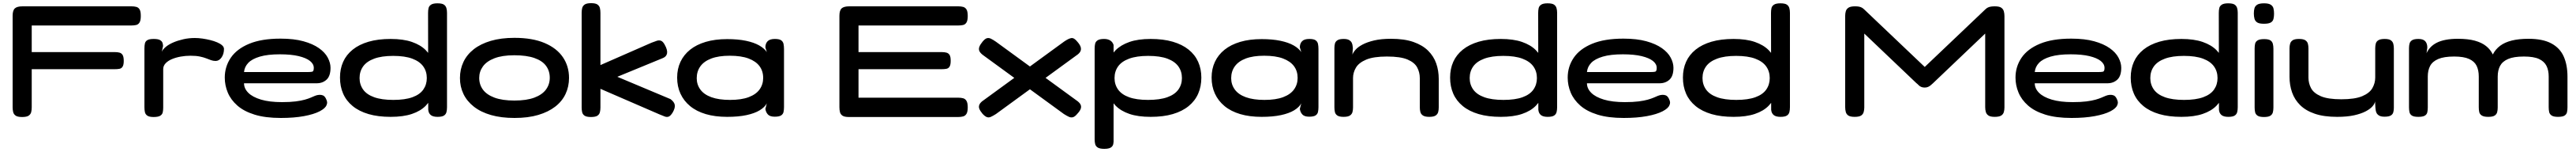

<svg xmlns="http://www.w3.org/2000/svg" viewBox="-20 -729 16321 960"><path d="M120 10Q92 10 79.5 1.5Q67 -7 63.5 -21Q60 -35 60 -52V-629Q60 -663 74 -676Q88 -689 123 -689H813Q830 -689 843.5 -685.5Q857 -682 864.5 -669.5Q872 -657 872 -628Q872 -600 864 -587Q856 -574 842 -571Q828 -568 811 -568H181V-400H708Q725 -400 737.5 -396.5Q750 -393 757 -381.5Q764 -370 764 -344Q764 -320 757 -308.5Q750 -297 737.5 -294.5Q725 -292 707 -292H181V-51Q181 -34 177.5 -20.5Q174 -7 161.5 1.5Q149 10 120 10Z M953 10Q926 10 913.5 1.5Q901 -7 898 -21Q895 -35 895 -52V-423Q895 -441 898 -454.5Q901 -468 913.5 -475.5Q926 -483 954 -483Q981 -483 993.5 -476Q1006 -469 1009.5 -458.5Q1013 -448 1013 -438L1005 -402Q1012 -418 1031 -433.5Q1050 -449 1078 -461Q1106 -473 1141 -481Q1176 -489 1214 -489Q1237 -489 1262 -485.5Q1287 -482 1311.5 -476Q1336 -470 1356 -461.5Q1376 -453 1387.5 -442.5Q1399 -432 1399 -420Q1399 -388 1383.5 -366Q1368 -344 1346 -344Q1331 -344 1317 -349Q1303 -354 1286.5 -360.5Q1270 -367 1246 -372Q1222 -377 1187 -377Q1155 -377 1124.5 -371.5Q1094 -366 1069 -355.5Q1044 -345 1029 -329Q1014 -313 1014 -293V-50Q1014 -33 1011 -19.5Q1008 -6 995 2Q982 10 953 10Z M1759 16Q1661 16 1593 -5Q1525 -26 1483.5 -62.5Q1442 -99 1423 -144.5Q1404 -190 1404 -239Q1404 -308 1442 -364Q1480 -420 1558.5 -452.5Q1637 -485 1757 -485Q1842 -485 1902 -468.5Q1962 -452 2000.5 -425Q2039 -398 2056.5 -365Q2074 -332 2074 -301Q2074 -249 2049 -226Q2024 -203 1986 -203H1526Q1526 -170 1553 -143Q1580 -116 1633.5 -100Q1687 -84 1766 -84Q1818 -84 1853 -88.5Q1888 -93 1911 -99.5Q1934 -106 1949 -112.5Q1964 -119 1976 -124Q1988 -129 2002 -130Q2015 -131 2026 -126.5Q2037 -122 2045 -106Q2052 -92 2052.5 -83Q2053 -74 2049 -66Q2042 -45 2005 -26Q1968 -7 1905.5 4.5Q1843 16 1759 16ZM1526 -274H1930Q1947 -274 1957.5 -276Q1968 -278 1968 -300Q1968 -325 1944 -344Q1920 -363 1872.5 -374.5Q1825 -386 1753 -386Q1676 -386 1626.5 -371.5Q1577 -357 1553 -332Q1529 -307 1526 -274Z M2455 9Q2375 9 2315 -8.5Q2255 -26 2214.5 -59Q2174 -92 2154 -137.5Q2134 -183 2134 -239Q2134 -294 2154 -338.5Q2174 -383 2214.5 -415.5Q2255 -448 2315 -465.5Q2375 -483 2455 -483Q2535 -483 2590 -464Q2645 -445 2677.5 -412Q2710 -379 2724.5 -335Q2739 -291 2739 -241Q2739 -186 2724.5 -140.5Q2710 -95 2677.5 -61.5Q2645 -28 2590 -9.5Q2535 9 2455 9ZM2472 -98Q2546 -98 2593 -115Q2640 -132 2662 -163.5Q2684 -195 2684 -236Q2684 -278 2661.5 -309.5Q2639 -341 2592 -358.5Q2545 -376 2471 -376Q2398 -376 2350.5 -358.5Q2303 -341 2280.5 -309.5Q2258 -278 2258 -236Q2258 -195 2280.5 -163.5Q2303 -132 2350.5 -115Q2398 -98 2472 -98ZM2752 9Q2723 9 2709 -2.5Q2695 -14 2693 -36L2692 -647Q2692 -664 2695 -677.5Q2698 -691 2711 -699.5Q2724 -708 2751 -708Q2780 -708 2792 -700Q2804 -692 2808 -678.5Q2812 -665 2812 -648V-52Q2812 -35 2808.5 -21Q2805 -7 2792.5 1Q2780 9 2752 9Z M3240 16Q3155 16 3090.5 -2.5Q3026 -21 2982 -55.5Q2938 -90 2916 -136Q2894 -182 2894 -236Q2894 -291 2916 -337.5Q2938 -384 2981.5 -418Q3025 -452 3089.5 -471Q3154 -490 3239 -490Q3353 -490 3430 -457.5Q3507 -425 3546 -368Q3585 -311 3585 -237Q3585 -182 3563 -135.5Q3541 -89 3497.5 -55.5Q3454 -22 3390 -3Q3326 16 3240 16ZM3239 -94Q3316 -94 3365.5 -112.5Q3415 -131 3439 -163.5Q3463 -196 3463 -238Q3463 -281 3439.5 -313Q3416 -345 3366 -362.5Q3316 -380 3238 -380Q3162 -380 3112.5 -361Q3063 -342 3039.5 -309.5Q3016 -277 3016 -237Q3016 -195 3039.5 -163Q3063 -131 3112.5 -112.5Q3162 -94 3239 -94Z M4228 -103Q4252 -85 4255 -66Q4258 -47 4242 -19Q4229 2 4217.5 7Q4206 12 4192 7Q4178 2 4157 -7L3784 -168V-50Q3784 -34 3780.5 -20Q3777 -6 3764.5 2Q3752 10 3724 10Q3696 10 3683.5 1.5Q3671 -7 3668 -21Q3665 -35 3665 -51V-648Q3665 -665 3668.5 -678.5Q3672 -692 3684.5 -700.5Q3697 -709 3725 -709Q3753 -709 3765 -700.5Q3777 -692 3780.5 -678.5Q3784 -665 3784 -647V-318L4107 -459Q4127 -467 4141.5 -471.5Q4156 -476 4168 -471.5Q4180 -467 4191 -447Q4210 -413 4206 -392Q4202 -371 4179 -362L3891 -244Z M4888 8Q4858 8 4845 -6Q4832 -20 4829 -41L4838 -76Q4825 -52 4793 -32.5Q4761 -13 4709.5 -2Q4658 9 4587 9Q4510 9 4451 -8.5Q4392 -26 4352 -59Q4312 -92 4291 -137.5Q4270 -183 4270 -239Q4270 -294 4291 -338.5Q4312 -383 4352 -415Q4392 -447 4451 -464.5Q4510 -482 4587 -482Q4655 -482 4705.5 -471.5Q4756 -461 4789 -442.5Q4822 -424 4838 -400L4829 -430Q4829 -454 4843 -468.5Q4857 -483 4889 -483Q4917 -483 4929 -474.5Q4941 -466 4944 -451.5Q4947 -437 4947 -419V-53Q4947 -36 4944 -22Q4941 -8 4928.5 0Q4916 8 4888 8ZM4605 -98Q4677 -98 4723.5 -115.5Q4770 -133 4792.5 -164.5Q4815 -196 4815 -237Q4815 -280 4792 -311Q4769 -342 4722.5 -359.5Q4676 -377 4603 -377Q4533 -377 4486.5 -359.5Q4440 -342 4417 -310Q4394 -278 4394 -235Q4394 -195 4417 -163.5Q4440 -132 4487 -115Q4534 -98 4605 -98Z M5358 10Q5330 10 5317.5 1.5Q5305 -7 5301.5 -21Q5298 -35 5298 -52V-629Q5298 -663 5312 -676Q5326 -689 5361 -689H6051Q6068 -689 6081.5 -685.5Q6095 -682 6103 -669.5Q6111 -657 6111 -628Q6111 -600 6103 -587Q6095 -574 6081 -571Q6067 -568 6050 -568H5419V-400H5947Q5964 -400 5976.5 -396.5Q5989 -393 5996 -382Q6003 -371 6003 -345Q6003 -320 5996 -308.5Q5989 -297 5976 -294.5Q5963 -292 5945 -292H5419V-112H6051Q6068 -112 6081.5 -108.5Q6095 -105 6103 -92Q6111 -79 6111 -51Q6111 -23 6103 -10Q6095 3 6081 6.5Q6067 10 6050 10Z M6805 -466Q6822 -447 6826.5 -432Q6831 -417 6824.5 -404Q6818 -391 6798 -378L6290 -9Q6271 3 6257.5 9Q6244 15 6232 10.5Q6220 6 6205 -10Q6189 -29 6184 -43Q6179 -57 6186 -70.5Q6193 -84 6213 -97L6721 -466Q6750 -486 6767.5 -488.5Q6785 -491 6805 -466ZM6205 -466Q6220 -484 6232 -487.5Q6244 -491 6257 -485Q6270 -479 6289 -466L6797 -97Q6818 -83 6825 -70Q6832 -57 6827 -42.5Q6822 -28 6805 -10Q6791 7 6778.5 11Q6766 15 6752.5 9Q6739 3 6720 -9L6212 -378Q6192 -392 6185.5 -405Q6179 -418 6184.5 -433Q6190 -448 6205 -466Z M7270 9Q7190 9 7135.5 -9.5Q7081 -28 7048 -61.5Q7015 -95 7000.5 -140.5Q6986 -186 6986 -241Q6986 -291 7000.5 -335Q7015 -379 7048 -412Q7081 -445 7135.5 -464Q7190 -483 7270 -483Q7350 -483 7410 -465.5Q7470 -448 7510.5 -415.5Q7551 -383 7571 -338Q7591 -293 7591 -239Q7591 -183 7571 -137.5Q7551 -92 7510.5 -59Q7470 -26 7410 -8.5Q7350 9 7270 9ZM6976 211Q6948 211 6935 203Q6922 195 6918.5 181.5Q6915 168 6915 151V-422Q6915 -439 6918 -452.5Q6921 -466 6934 -474.5Q6947 -483 6975 -483Q6998 -483 7013.5 -473.5Q7029 -464 7035 -445V150Q7036 167 7033 181Q7030 195 7017 203Q7004 211 6976 211ZM7253 -98Q7328 -98 7375.5 -115Q7423 -132 7445.5 -163.5Q7468 -195 7468 -236Q7468 -278 7445.5 -309.5Q7423 -341 7376 -358.5Q7329 -376 7254 -376Q7181 -376 7133.5 -358.5Q7086 -341 7063.5 -309.5Q7041 -278 7041 -236Q7041 -195 7063.5 -163.5Q7086 -132 7133 -115Q7180 -98 7253 -98Z M8274 8Q8244 8 8231 -6Q8218 -20 8215 -41L8224 -76Q8211 -52 8179 -32.5Q8147 -13 8095.5 -2Q8044 9 7973 9Q7896 9 7837 -8.5Q7778 -26 7738 -59Q7698 -92 7677 -137.5Q7656 -183 7656 -239Q7656 -294 7677 -338.5Q7698 -383 7738 -415Q7778 -447 7837 -464.5Q7896 -482 7973 -482Q8041 -482 8091.5 -471.5Q8142 -461 8175 -442.5Q8208 -424 8224 -400L8215 -430Q8215 -454 8229 -468.5Q8243 -483 8275 -483Q8303 -483 8315 -474.5Q8327 -466 8330 -451.5Q8333 -437 8333 -419V-53Q8333 -36 8330 -22Q8327 -8 8314.5 0Q8302 8 8274 8ZM7991 -98Q8063 -98 8109.5 -115.5Q8156 -133 8178.5 -164.5Q8201 -196 8201 -237Q8201 -280 8178 -311Q8155 -342 8108.5 -359.5Q8062 -377 7989 -377Q7919 -377 7872.5 -359.5Q7826 -342 7803 -310Q7780 -278 7780 -235Q7780 -195 7803 -163.5Q7826 -132 7873 -115Q7920 -98 7991 -98Z M8492 9Q8465 9 8452.5 0.5Q8440 -8 8437 -22Q8434 -36 8434 -52V-426Q8434 -442 8437.5 -454.5Q8441 -467 8453.5 -475Q8466 -483 8493 -483Q8516 -483 8528 -475.5Q8540 -468 8544.5 -457.5Q8549 -447 8549.5 -437.5Q8550 -428 8551 -425L8548 -384Q8553 -398 8568 -415Q8583 -432 8612 -447.5Q8641 -463 8685.5 -473.5Q8730 -484 8793 -484Q8877 -484 8934.5 -464Q8992 -444 9027.5 -409Q9063 -374 9079 -328.5Q9095 -283 9095 -230V-51Q9095 -35 9091.5 -21.5Q9088 -8 9075.5 0.5Q9063 9 9035 9Q9008 9 8995 0.5Q8982 -8 8978.5 -22Q8975 -36 8975 -52V-236Q8975 -272 8958.5 -303Q8942 -334 8897.5 -353Q8853 -372 8767 -372Q8682 -372 8635.5 -352.5Q8589 -333 8570.5 -302Q8552 -271 8552 -236V-51Q8552 -35 8548.5 -21.5Q8545 -8 8532.5 0.5Q8520 9 8492 9Z M9488 9Q9408 9 9348 -8.5Q9288 -26 9247.5 -59Q9207 -92 9187 -137.5Q9167 -183 9167 -239Q9167 -294 9187 -338.5Q9207 -383 9247.5 -415.5Q9288 -448 9348 -465.5Q9408 -483 9488 -483Q9568 -483 9623 -464Q9678 -445 9710.5 -412Q9743 -379 9757.5 -335Q9772 -291 9772 -241Q9772 -186 9757.5 -140.5Q9743 -95 9710.5 -61.5Q9678 -28 9623 -9.5Q9568 9 9488 9ZM9505 -98Q9579 -98 9626 -115Q9673 -132 9695 -163.5Q9717 -195 9717 -236Q9717 -278 9694.5 -309.5Q9672 -341 9625 -358.5Q9578 -376 9504 -376Q9431 -376 9383.5 -358.5Q9336 -341 9313.5 -309.5Q9291 -278 9291 -236Q9291 -195 9313.5 -163.5Q9336 -132 9383.5 -115Q9431 -98 9505 -98ZM9785 9Q9756 9 9742 -2.5Q9728 -14 9726 -36L9725 -647Q9725 -664 9728 -677.5Q9731 -691 9744 -699.5Q9757 -708 9784 -708Q9813 -708 9825 -700Q9837 -692 9841 -678.5Q9845 -665 9845 -648V-52Q9845 -35 9841.5 -21Q9838 -7 9825.5 1Q9813 9 9785 9Z M10267 16Q10169 16 10101 -5Q10033 -26 9991.5 -62.5Q9950 -99 9931 -144.5Q9912 -190 9912 -239Q9912 -308 9950 -364Q9988 -420 10066.5 -452.5Q10145 -485 10265 -485Q10350 -485 10410 -468.5Q10470 -452 10508.5 -425Q10547 -398 10564.5 -365Q10582 -332 10582 -301Q10582 -249 10557 -226Q10532 -203 10494 -203H10034Q10034 -170 10061 -143Q10088 -116 10141.5 -100Q10195 -84 10274 -84Q10326 -84 10361 -88.5Q10396 -93 10419 -99.5Q10442 -106 10457 -112.5Q10472 -119 10484 -124Q10496 -129 10510 -130Q10523 -131 10534 -126.5Q10545 -122 10553 -106Q10560 -92 10560.5 -83Q10561 -74 10557 -66Q10550 -45 10513 -26Q10476 -7 10413.5 4.5Q10351 16 10267 16ZM10034 -274H10438Q10455 -274 10465.5 -276Q10476 -278 10476 -300Q10476 -325 10452 -344Q10428 -363 10380.5 -374.5Q10333 -386 10261 -386Q10184 -386 10134.5 -371.5Q10085 -357 10061 -332Q10037 -307 10034 -274Z M10963 9Q10883 9 10823 -8.5Q10763 -26 10722.5 -59Q10682 -92 10662 -137.5Q10642 -183 10642 -239Q10642 -294 10662 -338.5Q10682 -383 10722.5 -415.5Q10763 -448 10823 -465.5Q10883 -483 10963 -483Q11043 -483 11098 -464Q11153 -445 11185.5 -412Q11218 -379 11232.5 -335Q11247 -291 11247 -241Q11247 -186 11232.5 -140.5Q11218 -95 11185.5 -61.5Q11153 -28 11098 -9.5Q11043 9 10963 9ZM10980 -98Q11054 -98 11101 -115Q11148 -132 11170 -163.5Q11192 -195 11192 -236Q11192 -278 11169.5 -309.5Q11147 -341 11100 -358.5Q11053 -376 10979 -376Q10906 -376 10858.5 -358.5Q10811 -341 10788.5 -309.5Q10766 -278 10766 -236Q10766 -195 10788.5 -163.5Q10811 -132 10858.5 -115Q10906 -98 10980 -98ZM11260 9Q11231 9 11217 -2.5Q11203 -14 11201 -36L11200 -647Q11200 -664 11203 -677.5Q11206 -691 11219 -699.5Q11232 -708 11259 -708Q11288 -708 11300 -700Q11312 -692 11316 -678.5Q11320 -665 11320 -648V-52Q11320 -35 11316.5 -21Q11313 -7 11300.5 1Q11288 9 11260 9Z M11730 9Q11703 9 11690.5 1Q11678 -7 11674 -21Q11670 -35 11670 -52V-629Q11670 -645 11674 -658.5Q11678 -672 11691 -680.5Q11704 -689 11732 -689Q11747 -689 11757.5 -687Q11768 -685 11776 -680.5Q11784 -676 11792 -668L12189 -292H12159L12557 -669Q12566 -678 12575 -682Q12584 -686 12594.5 -687.5Q12605 -689 12618 -689Q12646 -689 12658.5 -680.5Q12671 -672 12675 -658Q12679 -644 12679 -627V-50Q12679 -35 12675 -21Q12671 -7 12658 1Q12645 9 12617 9Q12590 9 12577.5 0.5Q12565 -8 12561 -22Q12557 -36 12557 -52V-517L12226 -203Q12220 -198 12213.5 -192Q12207 -186 12197 -181Q12187 -176 12174 -176Q12160 -176 12150.5 -180.5Q12141 -185 12134.5 -192Q12128 -199 12121 -204L11791 -517V-50Q11791 -35 11787 -21Q11783 -7 11770.5 1Q11758 9 11730 9Z M13104 16Q13006 16 12938 -5Q12870 -26 12828.5 -62.5Q12787 -99 12768 -144.5Q12749 -190 12749 -239Q12749 -308 12787 -364Q12825 -420 12903.5 -452.5Q12982 -485 13102 -485Q13187 -485 13247 -468.5Q13307 -452 13345.5 -425Q13384 -398 13401.5 -365Q13419 -332 13419 -301Q13419 -249 13394 -226Q13369 -203 13331 -203H12871Q12871 -170 12898 -143Q12925 -116 12978.5 -100Q13032 -84 13111 -84Q13163 -84 13198 -88.5Q13233 -93 13256 -99.5Q13279 -106 13294 -112.5Q13309 -119 13321 -124Q13333 -129 13347 -130Q13360 -131 13371 -126.5Q13382 -122 13390 -106Q13397 -92 13397.5 -83Q13398 -74 13394 -66Q13387 -45 13350 -26Q13313 -7 13250.5 4.5Q13188 16 13104 16ZM12871 -274H13275Q13292 -274 13302.5 -276Q13313 -278 13313 -300Q13313 -325 13289 -344Q13265 -363 13217.5 -374.5Q13170 -386 13098 -386Q13021 -386 12971.5 -371.5Q12922 -357 12898 -332Q12874 -307 12871 -274Z M13800 9Q13720 9 13660 -8.5Q13600 -26 13559.5 -59Q13519 -92 13499 -137.5Q13479 -183 13479 -239Q13479 -294 13499 -338.5Q13519 -383 13559.5 -415.5Q13600 -448 13660 -465.5Q13720 -483 13800 -483Q13880 -483 13935 -464Q13990 -445 14022.5 -412Q14055 -379 14069.5 -335Q14084 -291 14084 -241Q14084 -186 14069.5 -140.5Q14055 -95 14022.5 -61.5Q13990 -28 13935 -9.5Q13880 9 13800 9ZM13817 -98Q13891 -98 13938 -115Q13985 -132 14007 -163.5Q14029 -195 14029 -236Q14029 -278 14006.5 -309.5Q13984 -341 13937 -358.5Q13890 -376 13816 -376Q13743 -376 13695.5 -358.5Q13648 -341 13625.5 -309.5Q13603 -278 13603 -236Q13603 -195 13625.5 -163.5Q13648 -132 13695.5 -115Q13743 -98 13817 -98ZM14097 9Q14068 9 14054 -2.5Q14040 -14 14038 -36L14037 -647Q14037 -664 14040 -677.5Q14043 -691 14056 -699.5Q14069 -708 14096 -708Q14125 -708 14137 -700Q14149 -692 14153 -678.5Q14157 -665 14157 -648V-52Q14157 -35 14153.5 -21Q14150 -7 14137.5 1Q14125 9 14097 9Z M14323 10Q14295 10 14282.5 1.5Q14270 -7 14267 -20.5Q14264 -34 14264 -51V-423Q14264 -439 14267 -452.5Q14270 -466 14283 -474Q14296 -482 14324 -482Q14352 -482 14364 -474Q14376 -466 14379.5 -452Q14383 -438 14383 -421V-50Q14383 -33 14379.5 -19.5Q14376 -6 14363.5 2Q14351 10 14323 10ZM14323 -579Q14293 -579 14280 -587.5Q14267 -596 14263 -611Q14259 -626 14259 -644Q14259 -663 14263 -677Q14267 -691 14280.5 -699.5Q14294 -708 14324 -708Q14353 -708 14366.5 -699Q14380 -690 14383.5 -675.5Q14387 -661 14387 -642Q14387 -625 14383.5 -610Q14380 -595 14366.5 -587Q14353 -579 14323 -579Z M14787 9Q14703 9 14645.5 -10.5Q14588 -30 14552.5 -65Q14517 -100 14501 -146Q14485 -192 14485 -244V-424Q14485 -440 14489 -453.5Q14493 -467 14505.5 -475Q14518 -483 14545 -483Q14573 -483 14585.5 -474.5Q14598 -466 14601.5 -452.5Q14605 -439 14605 -423V-239Q14605 -203 14621.5 -172Q14638 -141 14683 -121.5Q14728 -102 14813 -102Q14899 -102 14945.5 -121.5Q14992 -141 15010 -172.5Q15028 -204 15028 -239V-424Q15028 -440 15031.5 -453.5Q15035 -467 15048 -475Q15061 -483 15088 -483Q15115 -483 15127 -474.5Q15139 -466 15142.5 -452.5Q15146 -439 15146 -423V-48Q15146 -33 15142.5 -20Q15139 -7 15126.5 0.5Q15114 8 15087 8Q15064 8 15052 0.5Q15040 -7 15035.5 -17.5Q15031 -28 15030.5 -37.5Q15030 -47 15029 -50L15027 -89Q15026 -76 15012 -59Q14998 -42 14969 -26.5Q14940 -11 14895 -1Q14850 9 14787 9Z M15301 9Q15273 9 15260.5 1Q15248 -7 15245 -21Q15242 -35 15242 -51V-425Q15242 -441 15245.5 -454Q15249 -467 15261.5 -475Q15274 -483 15302 -483Q15332 -483 15345 -468.5Q15358 -454 15358 -428L15353 -393Q15362 -413 15378 -430Q15394 -447 15417.5 -459Q15441 -471 15474.5 -477.5Q15508 -484 15551 -484Q15616 -484 15659.5 -472Q15703 -460 15730.5 -438Q15758 -416 15773 -385Q15790 -418 15819.5 -440Q15849 -462 15893.5 -473Q15938 -484 15999 -484Q16089 -484 16143.5 -455Q16198 -426 16222 -372.5Q16246 -319 16246 -245V-51Q16246 -34 16243 -20.5Q16240 -7 16227.5 1Q16215 9 16186 9Q16158 9 16145.5 0.5Q16133 -8 16130 -21.5Q16127 -35 16127 -52V-246Q16127 -285 16113 -313Q16099 -341 16065.5 -356.5Q16032 -372 15970 -372Q15906 -372 15870 -356.5Q15834 -341 15819 -313Q15804 -285 15804 -245V-50Q15804 -34 15800.5 -20.5Q15797 -7 15784.5 1Q15772 9 15744 9Q15716 9 15703 0.5Q15690 -8 15687 -21.5Q15684 -35 15684 -52V-246Q15684 -285 15670.5 -313Q15657 -341 15623 -356.5Q15589 -372 15528 -372Q15464 -372 15427.5 -356.5Q15391 -341 15376 -313Q15361 -285 15361 -246V-50Q15361 -34 15358 -20Q15355 -6 15342 1.5Q15329 9 15301 9Z"/></svg>

Font: Fredoka Expanded Medium
Style: Regular
Weight: 500
Width: 7
Designer: Ben Nathan
Foundry: Milena B. Brandão, Ben Nathan
Version: Version 2.001